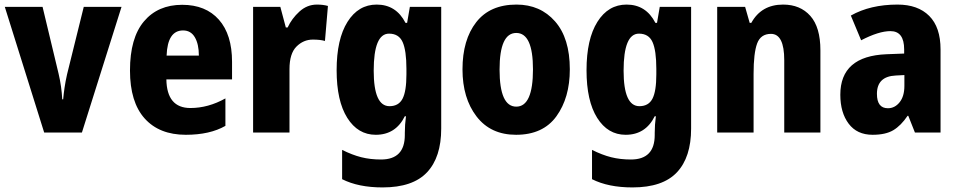

<svg xmlns="http://www.w3.org/2000/svg" viewBox="-20 -579 4185 839"><path d="M173 0H338L511 -549H346L273 -254Q266 -223 262 -195.5Q258 -168 256 -145H252Q249 -202 236 -257L166 -549H1Z M776 -558Q670 -558 609 -485.5Q548 -413 548 -271Q548 -133 612 -61.5Q676 10 792 10Q897 10 965 -29V-149Q890 -107 812 -107Q709 -107 707 -232H994V-309Q994 -428 936.5 -493Q879 -558 776 -558ZM780 -446Q814 -446 831.5 -416Q849 -386 849 -336H708Q712 -446 780 -446Z M1365 -559Q1322 -559 1288.5 -528.5Q1255 -498 1237 -459H1229L1205 -549H1086V0H1245V-277Q1245 -345 1275.5 -375.5Q1306 -406 1347 -406Q1380 -406 1400 -400L1413 -553Q1392 -559 1365 -559Z M1680 -432Q1723 -432 1739.5 -395Q1756 -358 1756 -278V-254Q1756 -180 1739 -147.5Q1722 -115 1682 -115Q1613 -115 1613 -270Q1613 -432 1680 -432ZM1626 -559Q1546 -559 1498.5 -483.5Q1451 -408 1451 -272Q1451 -138 1497.5 -64Q1544 10 1622 10Q1709 10 1749 -71H1754Q1749 -34 1749 2V11Q1749 118 1645 118Q1598 118 1558.5 108Q1519 98 1475 76V204Q1546 240 1652 240Q1784 240 1846 174Q1908 108 1908 -17V-549H1771L1759 -479H1752Q1711 -559 1626 -559Z M2470 -276Q2470 -412 2405.5 -485.5Q2341 -559 2237 -559Q2121 -559 2061 -482Q2001 -405 2001 -276Q2001 -150 2062.5 -70Q2124 10 2235 10Q2353 10 2411.5 -71Q2470 -152 2470 -276ZM2163 -275Q2163 -435 2236 -435Q2309 -435 2309 -276Q2309 -113 2236 -113Q2163 -113 2163 -275Z M2772 -432Q2815 -432 2831.5 -395Q2848 -358 2848 -278V-254Q2848 -180 2831 -147.5Q2814 -115 2774 -115Q2705 -115 2705 -270Q2705 -432 2772 -432ZM2718 -559Q2638 -559 2590.5 -483.5Q2543 -408 2543 -272Q2543 -138 2589.5 -64Q2636 10 2714 10Q2801 10 2841 -71H2846Q2841 -34 2841 2V11Q2841 118 2737 118Q2690 118 2650.5 108Q2611 98 2567 76V204Q2638 240 2744 240Q2876 240 2938 174Q3000 108 3000 -17V-549H2863L2851 -479H2844Q2803 -559 2718 -559Z M3402 -559Q3307 -559 3263 -479H3256L3236 -549H3114V0H3273V-256Q3273 -347 3288.5 -389Q3304 -431 3349 -431Q3407 -431 3407 -316V0H3565V-359Q3565 -460 3521 -509.5Q3477 -559 3402 -559Z M3932 -251V-204Q3932 -158 3911 -132Q3890 -106 3860 -106Q3812 -106 3812 -169Q3812 -245 3894 -249ZM3902 -559Q3783 -559 3698 -511L3743 -403Q3820 -443 3871 -443Q3931 -443 3931 -363V-345L3854 -342Q3652 -334 3652 -165Q3652 -87 3688.5 -38.5Q3725 10 3793 10Q3850 10 3883.5 -10Q3917 -30 3946 -73H3949L3978 0H4090V-363Q4090 -460 4040.5 -509.5Q3991 -559 3902 -559Z"/></svg>

Font: Noto Sans Display SemiCondensed Extra
Style: Regular
Weight: 800
Width: 4
Designer: Monotype Design Team
Foundry: Monotype Imaging Inc.
Version: Version 1.900